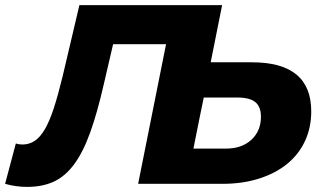

<svg xmlns="http://www.w3.org/2000/svg" viewBox="-60 -720 1267 752"><path d="M46 12Q2 12 -40 0L2 -158Q14 -154 28 -154Q54 -154 75.5 -168Q97 -182 115.5 -213.5Q134 -245 150.5 -295.5Q167 -346 185 -420L251 -700H810L670 0H482L591 -547H383L347 -392Q321 -278 293 -200.5Q265 -123 230 -76Q195 -29 150.5 -8.5Q106 12 46 12ZM927 -476Q1159 -476 1159 -284Q1159 -220 1134.5 -167.5Q1110 -115 1064.5 -78Q1019 -41 954.5 -20.5Q890 0 811 0H481L621 -700H810L765 -476ZM825 -138Q887 -138 924.5 -172.5Q962 -207 962 -263Q962 -302 940 -320Q918 -338 870 -338H738L697 -138Z"/></svg>

Font: Argentum Sans
Style: Bold Italic
Weight: 700
Italic angle: -11°
Designer: Julieta Ulanovsky (font), Cristiano Sobral (main changes and remaster)
Foundry: Julieta Ulanovsky (font), Cristiano Sobral (main changes and remaster)
Version: Version 2.007;June 15, 2022;FontCreator 14.0.0.2814 64-bit; 